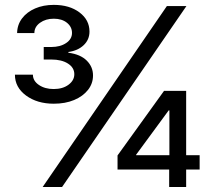

<svg xmlns="http://www.w3.org/2000/svg" viewBox="-20 -752 850 772"><path d="M196.3 -335Q129.4 -335 84.7 -367.9Q40 -400.9 40 -451.7H112.3Q112.3 -426.8 136.5 -410.4Q160.6 -394 195.8 -394Q232.4 -394 255.6 -411.4Q278.8 -428.7 278.8 -453.6Q278.8 -480 253.4 -496.3Q228 -512.7 186 -512.7H155.8V-563H186Q222.2 -563 245.8 -578.9Q269.5 -594.7 269.5 -619.6Q269.5 -644 249.3 -660.4Q229 -676.8 196.3 -676.8Q163.6 -676.8 140.9 -660.4Q118.2 -644 118.2 -619.1H48.8Q49.3 -652.3 68.6 -678Q87.9 -703.6 121.1 -718Q154.3 -732.4 196.3 -732.4Q259.3 -732.4 299.6 -702.1Q339.8 -671.9 339.8 -625Q339.8 -592.8 316.7 -570.6Q293.5 -548.3 254.9 -543V-540Q303.2 -533.7 328.6 -508.5Q354 -483.4 354 -448.7Q354 -416 333.7 -390.4Q313.5 -364.7 278.1 -349.9Q242.7 -335 196.3 -335ZM151.4 0 650.9 -727.5H729.5L229.5 0ZM452.6 -70.3V-127L639.6 -386.7H688.5V-308.1H658.2L527.3 -129.9V-127.9H782.7V-70.3ZM660.2 0V-88.4L661.1 -112.8V-386.7H728.5V0Z"/></svg>

Font: V-Inter
Style: Regular-375
Weight: 375
Designer: Rasmus Andersson
Foundry: rsms
Version: Version 4.000;git-4146feb